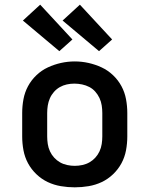

<svg xmlns="http://www.w3.org/2000/svg" viewBox="-20 -794 640 822"><path d="M300 8Q270 8 240.5 3Q211 -2 184.5 -14.5Q158 -27 136 -48Q114 -69 100 -95Q86 -121 80.5 -150.5Q75 -180 75 -210V-310Q75 -340 80.5 -369.5Q86 -399 100 -425Q114 -451 136 -472Q158 -493 185 -505.5Q212 -518 241 -524.5Q270 -531 300 -531Q330 -531 359 -524.5Q388 -518 415 -505.5Q442 -493 464 -472Q486 -451 500 -425Q514 -399 519.5 -369.5Q525 -340 525 -310V-210Q525 -180 519.5 -150.5Q514 -121 500 -95Q486 -69 464 -48Q442 -27 415.5 -14.5Q389 -2 359.5 3Q330 8 300 8ZM300 -84Q316 -84 332.5 -87.5Q349 -91 363 -99Q377 -107 388 -119Q399 -131 406 -146Q413 -161 415.5 -177.5Q418 -194 418 -210V-310Q418 -326 415.5 -342.5Q413 -359 406 -374Q399 -389 388 -401.5Q377 -414 362.5 -421.5Q348 -429 331.5 -432.5Q315 -436 298 -436Q282 -436 266 -432.5Q250 -429 236 -421Q222 -413 211 -400.5Q200 -388 193.5 -373Q187 -358 184.5 -342Q182 -326 182 -310V-210Q182 -194 184.5 -177.5Q187 -161 194 -146Q201 -131 212 -119Q223 -107 237 -99Q251 -91 267.5 -87.5Q284 -84 300 -84ZM404 -575 248 -706 322 -774 460 -625ZM234 -575 78 -706 152 -774 290 -625Z"/></svg>

Font: Zed Mono Semibold Extended
Style: Regular
Weight: 600
Width: 7
Monospace: yes
Designer: Belleve Invis
Foundry: Belleve Invis
Version: Version 1.0.0; ttfautohint (v1.8.4)